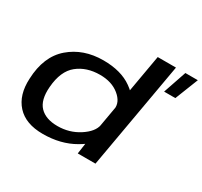

<svg xmlns="http://www.w3.org/2000/svg" viewBox="-160 -1001 1286 1221"><g transform="rotate(30 483.0 -390.5)"><path d="M816 -615H898.5L965.5 -785H874ZM537 0H667L805 -785H671L552 -105ZM281.5 4Q412.5 4 511.2 -53.2Q610 -110.5 619.5 -161L574.5 -231Q564.5 -176.5 494.2 -131.2Q424 -86 337.5 -86Q251 -86 207 -131.8Q163 -177.5 171 -276.5Q180.5 -398 246.5 -451Q312.5 -504 411 -504Q497.5 -504 552 -459.2Q606.5 -414.5 597.5 -360L665.5 -429Q675 -479.5 594.2 -537Q513.5 -594.5 383.5 -594.5Q237.5 -594.5 139 -509.8Q40.5 -425 34 -258.5Q27.5 -136.5 91.5 -66.2Q155.5 4 281.5 4Z"/></g></svg>

Font: Anybody Expanded Medium
Style: Italic
Weight: 500
Width: 7
Italic angle: -10°
Version: Version 1.113;gftools[0.9.25]